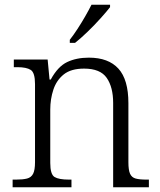

<svg xmlns="http://www.w3.org/2000/svg" viewBox="-20 -786 672 806"><path d="M33 0V-32H47Q76 -32 93.5 -36.5Q111 -41 119 -56.5Q127 -72 127 -105V-433Q127 -481 109 -492.5Q91 -504 53 -504H38V-536H180L188 -452H193Q223 -507 262 -525.5Q301 -544 353 -544Q435 -544 477 -498Q519 -452 519 -353V-105Q519 -72 526 -56.5Q533 -41 549.5 -36.5Q566 -32 595 -32H605V0H455V-354Q455 -420 428 -459Q401 -498 333 -498Q278 -498 247.5 -473.5Q217 -449 204 -409.5Q191 -370 191 -326V-102Q191 -54 209 -43Q227 -32 270 -32H280V0ZM273 -619Q288 -638 305 -664Q322 -690 337.5 -717Q353 -744 364 -766H442V-756Q429 -739 403 -710Q377 -681 347.5 -652.5Q318 -624 295 -606H273Z"/></svg>

Font: Noto Serif Sinhala Light
Style: Regular
Weight: 300
Designer: Jelle Bosma - Monotype Design Team
Foundry: Monotype Imaging Inc.
Version: Version 2.007; ttfautohint (v1.8.4.7-5d5b)